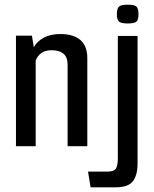

<svg xmlns="http://www.w3.org/2000/svg" viewBox="-20 -623 654 818"><path d="M48 -471H116L124 -422Q139 -448 167.5 -463Q196 -478 237 -478Q293 -478 322.5 -452.5Q352 -427 352 -375V0H268V-347Q268 -380 250 -394.5Q232 -409 200 -409Q172 -409 156 -397Q140 -385 132 -365V0H48ZM366 175 355 108H439Q465 108 473.5 95.5Q482 83 482 52V-470H566V74Q566 124 546 149.5Q526 175 473 175ZM524 -523Q495 -523 486.5 -531.5Q478 -540 478 -562Q478 -586 486.5 -594.5Q495 -603 524 -603Q554 -603 562 -594.5Q570 -586 570 -562Q570 -540 562 -531.5Q554 -523 524 -523Z"/></svg>

Font: Smooch Sans Thin SemiBold
Style: Regular
Weight: 600
Version: Version 1.010